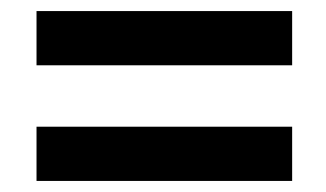

<svg xmlns="http://www.w3.org/2000/svg" viewBox="-20 -489 590 347"><path d="M46 -371V-469H508V-371ZM46 -162V-260H508V-162Z"/></svg>

Font: Inconsolata SemiExpanded ExtraBold
Style: Regular
Weight: 800
Width: 6
Monospace: yes
Designer: Raph Levien, Cyreal, Brenton Simpson
Foundry: Raph Levien, Cyreal, Google
Version: Version 3.001; ttfautohint (v1.8.2.53-6de2)